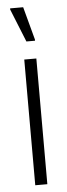

<svg xmlns="http://www.w3.org/2000/svg" viewBox="-53 -748 270 776"><g transform="rotate(-5 82.0 -360.5)"><path d="M58 0V-510H107V0ZM73 -582 19 -716V-721H72L108 -587V-582Z"/></g></svg>

Font: Saira ExtraCondensed Light
Style: Regular
Weight: 300
Width: 2
Designer: Hector Gatti with collaboration of the Omnibus-Type team
Foundry: Omnibus-Type
Version: Version 1.101